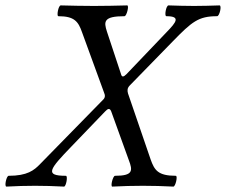

<svg xmlns="http://www.w3.org/2000/svg" viewBox="-60 -688 836 711"><path d="M-36 3C-1 1 36 0 70 0C103 0 140 1 177 3C185 3 192 -37 184 -37C104 -37 123 -61 204 -145L329 -275C340 -287 347 -288 352 -275L417 -95C432 -56 433 -37 366 -37C358 -37 348 3 356 3C394 1 433 0 469 0C505 0 543 1 582 3C590 3 599 -37 591 -37C525 -37 512 -58 498 -97L414 -342C411 -353 411 -362 421 -372L579 -534C651 -608 675 -628 744 -628C753 -628 762 -668 753 -668C722 -667 689 -666 659 -666C627 -666 596 -667 564 -668C555 -668 548 -628 556 -628C610 -628 593 -606 557 -569L408 -413C397 -402 391 -402 388 -414L336 -571C324 -608 323 -628 401 -628C409 -628 419 -668 411 -668C370 -667 329 -666 288 -666C246 -666 206 -667 165 -668C156 -668 149 -628 156 -628C216 -628 230 -608 244 -568L325 -346C330 -335 330 -326 321 -318L89 -81C66 -57 41 -37 -28 -37C-36 -37 -45 3 -36 3Z"/></svg>

Font: Junicode Two Beta SemiCondensed Medium
Style: Italic
Weight: 500
Width: 4
Italic angle: -10°
Version: Version 1.063